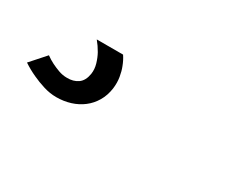

<svg xmlns="http://www.w3.org/2000/svg" viewBox="-35 -176 720 556"><g transform="rotate(30 325.0 102.0)"><path d="M262 0Q271 13.5 277 29.5Q282.5 43 285.5 61Q288.5 79 286 99Q282.5 124 271 143.5Q259.5 163 242.2 176.2Q225 189.5 202.8 196.5Q180.5 203.5 155.5 203.5Q134.5 203.5 112.8 196.8Q91 190 73 181.5Q52 172 32.5 159L77 109Q88.5 117.5 101.5 124Q112.5 129.5 126.2 134.5Q140 139.5 154.5 139.5Q176 140 191 129.5Q206 119 210 94.5Q212.5 78 207.5 61Q202.5 44 195 30.5Q186 14.5 174 0Z"/></g></svg>

Font: B612 Mono
Style: Italic
Weight: 400
Italic angle: -10°
Version: Version 1.005